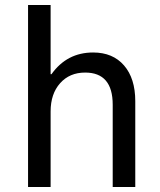

<svg xmlns="http://www.w3.org/2000/svg" viewBox="-20 -750 640 770"><path d="M92.5 0V-730H183V-452.5H186.5Q248.5 -539.5 353.5 -539.5Q432.5 -539.5 477.5 -487.5Q522.5 -435.5 522.5 -344V0H432V-330Q432 -459 321.5 -459Q259 -459 221 -416.2Q183 -373.5 183 -303V0Z"/></svg>

Font: Google Sans Code
Style: Regular
Weight: 400
Monospace: yes
Designer: Google Sans Code Authors
Foundry: Google LLC
Version: Version 6.000